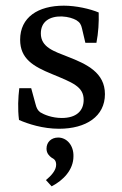

<svg xmlns="http://www.w3.org/2000/svg" viewBox="-20 -445 429 677"><path d="M47 -22C79 -8 131 9 188 9C284 9 350 -35 350 -113C350 -189 286 -219 219 -245C171 -264 124 -278 124 -327C124 -369 155 -388 198 -387C221 -386 238 -380 249 -374C262 -366 266 -358 269 -345L281 -294H320C327 -330 329 -366 328 -401C297 -414 248 -425 205 -425C114 -425 51 -384 51 -305C51 -238 97 -211 163 -184C235 -154 275 -140 275 -93C275 -54 249 -29 198 -29C163 -29 135 -41 122 -49C113 -56 109 -63 105 -79L90 -134H48C44 -101 42 -62 47 -22ZM239 106C240 68 216 40 185 40C161 40 144 56 144 79C144 96 154 105 162 111C169 115 178 119 178 136C178 156 160 175 142 190L162 212C203 191 239 154 239 106Z"/></svg>

Font: Yrsa
Style: Regular
Weight: 400
Designer: Anna Giedrys (Yrsa+Rasa design), David Brezina (Yrsa art-direction, Rasa art-direction, design)
Foundry: Rosetta Type Foundry
Version: Version 1.001;PS 1.1;hotconv 1.0.88;makeotf.lib2.5.647800